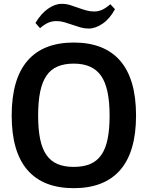

<svg xmlns="http://www.w3.org/2000/svg" viewBox="-20 -972 771 1002"><path d="M165 -852Q194 -901 230.5 -926.5Q267 -952 302 -952Q325 -952 346 -945.5Q367 -939 387.5 -931.5Q408 -924 429 -918Q450 -912 472 -912Q493 -912 513 -921Q533 -930 556 -950L580 -924Q553 -874 515.5 -848.5Q478 -823 443 -823Q421 -823 400 -829Q379 -835 358 -842.5Q337 -850 316 -856Q295 -862 274 -862Q252 -862 232 -853.5Q212 -845 189 -825ZM365 10Q205 10 123 -85Q41 -180 41 -369Q41 -559 123 -654.5Q205 -750 365 -750Q525 -750 607.5 -654.5Q690 -559 690 -369Q690 -180 607.5 -85Q525 10 365 10ZM365 -101Q415 -101 450.5 -116Q486 -131 508.5 -163Q531 -195 541.5 -246Q552 -297 552 -369Q552 -513 507.5 -576.5Q463 -640 365 -640Q316 -640 280.5 -625Q245 -610 222.5 -577Q200 -544 189.5 -492.5Q179 -441 179 -369Q179 -297 189.5 -246Q200 -195 222.5 -163Q245 -131 280 -116Q315 -101 365 -101Z"/></svg>

Font: Encode Sans Narrow
Style: SemiBold
Weight: 600
Designer: Pablo Impallari, Andres Torresi
Foundry: Pablo Impallari, Andres Torresi
Version: Version 1.000; ttfautohint (v1.00) -l 8 -r 50 -G 200 -x 14 -